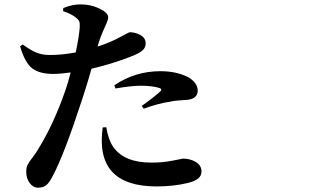

<svg xmlns="http://www.w3.org/2000/svg" viewBox="-20 -829 1540 890"><path d="M515.6 -418.9 509.8 -433.6Q606.4 -499 723.6 -499Q798.8 -499 853.5 -470.7Q896.5 -444.3 896.5 -409.2Q896.5 -366.2 834 -365.2Q792 -363.3 767.6 -357.4Q716.8 -350.6 646.5 -325.2L636.7 -337.9Q658.2 -352.5 687.5 -375.5Q716.8 -398.4 724.6 -407.2Q732.4 -416 719.7 -420.9Q685.5 -431.6 633.8 -431.6Q588.9 -431.6 515.6 -418.9ZM436.5 -627.9 432.6 -613.3Q488.3 -630.9 537.1 -657.2Q578.1 -679.7 581.1 -679.7Q606.4 -679.7 630.9 -666.5Q655.3 -653.3 655.3 -627Q655.3 -605.5 635.3 -590.8Q615.2 -576.2 559.6 -556.6Q485.4 -529.3 404.3 -510.7Q381.8 -431.6 364.3 -378.9Q277.3 -111.3 224.6 -13.7Q210 15.6 195.8 28.3Q181.6 41 156.2 41Q133.8 41 117.7 19.5Q101.6 -2 101.6 -33.2Q101.6 -51.8 107.9 -64.9Q114.3 -78.1 130.4 -98.6Q146.5 -119.1 155.3 -134.8Q228.5 -252 284.2 -413.1Q294.9 -444.3 307.6 -493.2Q257.8 -486.3 226.6 -486.3Q164.1 -486.3 129.9 -511.7Q95.7 -537.1 73.2 -614.3L85 -623Q124 -594.7 150.4 -584.5Q176.8 -574.2 208 -574.2Q260.7 -573.2 331.1 -585.9Q346.7 -661.1 349.6 -702.1Q350.6 -721.7 347.2 -730Q343.8 -738.3 331.1 -748Q308.6 -765.6 272.5 -777.3L273.4 -792Q318.4 -809.6 355.5 -808.6Q400.4 -808.6 440.4 -789.6Q480.5 -770.5 481.4 -750Q481.4 -738.3 475.6 -725.1Q469.7 -711.9 458 -685.5Q446.3 -659.2 436.5 -627.9ZM456.1 -238.3 472.7 -239.3Q481.4 -183.6 503.9 -149.4Q554.7 -75.2 681.6 -75.2Q734.4 -75.2 780.8 -84.5Q827.1 -93.8 828.1 -93.8Q861.3 -93.8 887.7 -78.1Q914.1 -62.5 914.1 -33.2Q914.1 4.9 848.6 19.5Q784.2 35.2 706.1 35.2Q418 35.2 456.1 -238.3Z"/></svg>

Font: Bpmf Zihi Serif Bold
Style: Bold
Weight: 700
Foundry: But Ko
Version: Version 1.320